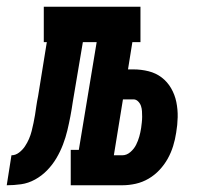

<svg xmlns="http://www.w3.org/2000/svg" viewBox="-76 -550 596 570"><path d="M-56 0 -42 -89Q-30 -89 -19.5 -97Q-9 -105 -2 -115.5Q5 -126 10 -137.5Q15 -149 18 -161Q21 -173 23.5 -185Q26 -197 28 -209Q30 -222 32 -236Q34 -250 37 -264L63 -425H54V-530H341V-425H317L304 -344H320Q343 -344 365 -338.5Q387 -333 404 -320Q421 -307 432 -288Q443 -269 447.5 -247Q452 -225 451.5 -202Q451 -179 447 -156Q444 -136 438 -116.5Q432 -97 422 -79Q412 -61 397.5 -45.5Q383 -30 365 -19.5Q347 -9 327 -4.5Q307 0 287 0H134V-105H158L211 -425H170L140 -247Q137 -226 133 -205Q129 -184 124 -163Q119 -142 111 -121Q103 -100 91.5 -80.5Q80 -61 64 -44.5Q48 -28 28 -17Q8 -6 -13.5 -3Q-35 0 -56 0ZM262 -89H287Q300 -89 311 -98.5Q322 -108 328 -120Q334 -132 337.5 -144.5Q341 -157 343 -170Q344 -178 345 -186.5Q346 -195 346 -203.5Q346 -212 345.5 -220Q345 -228 342.5 -235.5Q340 -243 334 -249Q328 -255 320 -255H289Z"/></svg>

Font: Iosevka Curly Slab XBdObl
Style: Regular
Weight: 800
Italic angle: -9°
Monospace: yes
Designer: Belleve Invis
Foundry: Belleve Invis
Version: Version 11.1.0; ttfautohint (v1.8.3)